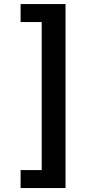

<svg xmlns="http://www.w3.org/2000/svg" viewBox="-20 -742 431 960"><path d="M307.6 198.2H83V108.4H188.5V-631.8H83V-721.7H307.6Z"/></svg>

Font: FreeUniversal
Style: Bold
Weight: 700
Version: Version 1.001